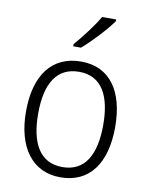

<svg xmlns="http://www.w3.org/2000/svg" viewBox="-86 -828 702 901"><g transform="rotate(10 264.5 -377.5)"><path d="M394 -757V-765H327C301 -720 255 -660 217 -616V-606H254C300 -645 364 -714 394 -757ZM477 -267C477 -436 405 -542 267 -542C129 -542 52 -441 52 -267C52 -96 130 10 264 10C404 10 477 -96 477 -267ZM110 -267C110 -411 160 -493 266 -493C375 -493 420 -404 420 -267C420 -124 372 -39 265 -39C158 -39 110 -125 110 -267Z"/></g></svg>

Font: Noto Sans Malayalam SemiCondensed Light
Style: Regular
Weight: 300
Width: 4
Designer: Jelle Bosma - Monotype Design Team
Foundry: Monotype Imaging Inc.
Version: Version 2.104